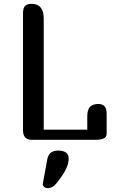

<svg xmlns="http://www.w3.org/2000/svg" viewBox="-20 -729 611 1001"><path d="M493 -187Q536 -187 536 -137V-32Q536 -14 520.5 -7Q505 0 476 0H146Q100 0 100 -50V-659Q100 -687 110.5 -698Q121 -709 144 -709Q208 -709 208 -632V-53H435V-122Q435 -158 450 -172.5Q465 -187 493 -187ZM275 226Q254 252 229 252Q219 252 211 246Q203 240 203 230L227 99Q232 76 246.5 66Q261 56 284 56Q309 56 323.5 66Q338 76 338 99Q338 123 324 152.5Q310 182 275 226Z"/></svg>

Font: Marmelad
Style: Regular
Weight: 400
Designer: Manvel Shmavonyan
Foundry: Cyreal
Version: Version 1.110; ttfautohint (v1.8.4.7-5d5b)